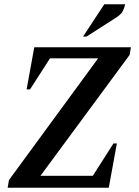

<svg xmlns="http://www.w3.org/2000/svg" viewBox="-20 -882 653 902"><path d="M16 0 22 -36 441 -608H215L121 -462H105L141 -660H595L589 -624L170 -56H416L513 -208H529L491 0ZM370 -710 470 -862H568Q565 -847 557.5 -831Q550 -815 525 -799L386 -710Z"/></svg>

Font: Spectral SemiBold
Style: Italic
Weight: 600
Italic angle: -10°
Designer: Jean-Baptiste Levee
Foundry: Production Type
Version: Version 2.001